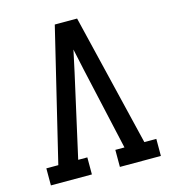

<svg xmlns="http://www.w3.org/2000/svg" viewBox="-109 -825 819 914"><g transform="rotate(-15 300.0 -367.5)"><path d="M29 0V-84H88L245 -735H355L512 -84H571V0H369V-84H414L323 -490Q317 -517 311.5 -543.5Q306 -570 300 -597Q294 -570 288.5 -543.5Q283 -517 277 -490L186 -84H231V0Z"/></g></svg>

Font: Iosevka HT Medium Extended
Style: Regular
Weight: 500
Width: 7
Monospace: yes
Designer: Belleve Invis
Foundry: Belleve Invis
Version: Version 32.3.0; ttfautohint (v1.8.4)